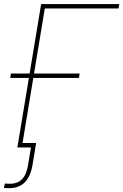

<svg xmlns="http://www.w3.org/2000/svg" viewBox="-31 -748 625 974"><path d="M574.2 -727.5 570.3 -705.1H196.3L79.6 0H57.1L177.7 -727.5ZM21 -352.5 24.4 -375H373L369.6 -352.5ZM16.6 206.5Q8.8 206.5 1.7 206.3Q-5.4 206.1 -11.2 205.6L-6.3 183.1Q-1 183.6 5.6 183.8Q12.2 184.1 19 184.1Q58.6 184.1 80.8 161.1Q103 138.2 111.3 89.8L126 0H73.2L77.1 -22.5H152.3L133.8 89.8Q124 147 94.7 176.8Q65.4 206.5 16.6 206.5Z"/></svg>

Font: Inter 24pt Thin
Style: Italic
Weight: 250
Italic angle: -9.3988°
Version: Version 4.001;git-66647c0bb